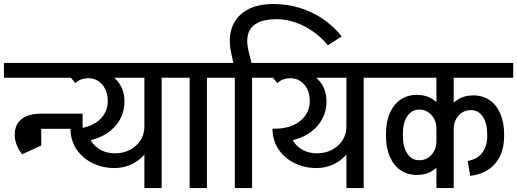

<svg xmlns="http://www.w3.org/2000/svg" viewBox="-45 -958 2634 978"><path d="M-25 -562V-637.5H401.5V-562ZM30 -271.5Q30 -323.8 65 -351.4Q100 -379 165 -379V-319.5Q138.2 -319.5 124.1 -307Q110 -294.5 110 -271.5ZM67.5 -172Q30 -221 30 -271.5H110Q110 -248 140 -209.5ZM67.5 -172 90 -334.5H165V-217ZM162.2 -302V-379H375.8V-302Z M338.5 -236 328.5 -302.5Q380 -302.5 419.8 -320.4Q459.5 -338.2 481.8 -370.1Q504 -402 504 -442.2H589Q589 -381.8 557.1 -334.9Q525.2 -288 468.8 -261.9Q412.2 -235.8 338.5 -236ZM504 -442.2Q504 -477 491.5 -503.1Q479 -529.2 456.8 -544.4Q434.5 -559.5 405.5 -559.5V-607Q459.8 -607 501.1 -586Q542.5 -565 565.8 -528.2Q589 -491.5 589 -442.2ZM237 -562V-637.5H746.5V-562ZM535.2 -102Q472 -103 421.5 -129.5Q371 -156 342.5 -201.1Q314 -246.2 314 -302.5H402Q402 -266.8 420.2 -238.4Q438.5 -210 469.6 -193.5Q500.8 -177 540.2 -177ZM535.2 -102 540.2 -177Q583.2 -177 617.2 -195Q651.2 -213 670.9 -243.9Q690.5 -274.8 690.5 -313.5H742Q742 -253.2 714.8 -205.1Q687.5 -157 640.9 -129.5Q594.2 -102 535.2 -102ZM338.5 -534.5 306.5 -574.5Q325 -588.5 348.8 -597.8Q372.5 -607 406.5 -607V-559.5Q384.5 -559.5 367.9 -553Q351.2 -546.5 338.5 -534.5ZM690.5 0V-626.2H778.5V0ZM594.5 -562V-637.5H874.8V-562Z M921 0V-626.2H1009V0ZM825 -562V-637.5H1105.2V-562Z M1625 -727.5Q1590.5 -769.2 1547.6 -798.9Q1504.8 -828.5 1458.4 -844.4Q1412 -860.2 1365.8 -860.2L1347.8 -937.5Q1418 -937.5 1481.6 -918Q1545.2 -898.5 1599.9 -861.5Q1654.5 -824.5 1695.8 -772.5ZM1147 -620 1132.2 -690.8 1220.2 -701.5 1240.2 -620ZM1132.2 -690.8Q1116.8 -761.8 1136.5 -817.5Q1156.2 -873.2 1209.9 -905.4Q1263.5 -937.5 1347.8 -937.5L1365.8 -860.2Q1298.5 -860.2 1263 -839.4Q1227.5 -818.5 1218.4 -783Q1209.2 -747.5 1220.2 -701.5ZM1151 0V-626.2H1239V0ZM1055 -562V-637.5H1335.2V-562Z M1367.5 -236 1357.5 -302.5Q1409 -302.5 1448.8 -320.4Q1488.5 -338.2 1510.8 -370.1Q1533 -402 1533 -442.2H1618Q1618 -381.8 1586.1 -334.9Q1554.2 -288 1497.8 -261.9Q1441.2 -235.8 1367.5 -236ZM1533 -442.2Q1533 -477 1520.5 -503.1Q1508 -529.2 1485.8 -544.4Q1463.5 -559.5 1434.5 -559.5V-607Q1488.8 -607 1530.1 -586Q1571.5 -565 1594.8 -528.2Q1618 -491.5 1618 -442.2ZM1266 -562V-637.5H1775.5V-562ZM1564.2 -102Q1501 -103 1450.5 -129.5Q1400 -156 1371.5 -201.1Q1343 -246.2 1343 -302.5H1431Q1431 -266.8 1449.2 -238.4Q1467.5 -210 1498.6 -193.5Q1529.8 -177 1569.2 -177ZM1564.2 -102 1569.2 -177Q1612.2 -177 1646.2 -195Q1680.2 -213 1699.9 -243.9Q1719.5 -274.8 1719.5 -313.5H1771Q1771 -253.2 1743.8 -205.1Q1716.5 -157 1669.9 -129.5Q1623.2 -102 1564.2 -102ZM1367.5 -534.5 1335.5 -574.5Q1354 -588.5 1377.8 -597.8Q1401.5 -607 1435.5 -607V-559.5Q1413.5 -559.5 1396.9 -553Q1380.2 -546.5 1367.5 -534.5ZM1719.5 0V-626.2H1807.5V0ZM1623.5 -562V-637.5H1903.8V-562Z M2280 -562V-637.5H2569.2V-562ZM1854 -562V-637.5H2198V-562ZM1921 -265.8V-275.8H2007.2V-265.8ZM2178 -238.2V-303.5H2236V-238.2ZM2007.2 -274.8H1921Q1921 -336.8 1940.4 -381.5Q1959.8 -426.2 1995.2 -450.5Q2030.8 -474.8 2078.8 -474.8L2090.2 -399.8Q2052.2 -399.8 2029.8 -366.4Q2007.2 -333 2007.2 -274.8ZM2236 -302.2H2178Q2178 -344 2152.9 -371.9Q2127.8 -399.8 2090.2 -399.8L2078.8 -474.8Q2124.2 -474.8 2159.5 -452.2Q2194.8 -429.8 2215.4 -390.6Q2236 -351.5 2236 -302.2ZM2007.2 -266.8Q2007.2 -208.8 2029.8 -175.2Q2052.2 -141.8 2090.2 -141.8L2078.8 -66.8Q2030.8 -66.8 1995.2 -91Q1959.8 -115.2 1940.4 -160.5Q1921 -205.8 1921 -266.8ZM2236 -239.2Q2236 -190.2 2215.4 -151Q2194.8 -111.8 2159.5 -89.2Q2124.2 -66.8 2078.8 -66.8L2090.2 -141.8Q2127.8 -141.8 2152.9 -169.6Q2178 -197.5 2178 -239.2ZM2436.8 -272.2Q2436.8 -330.5 2414.2 -363.9Q2391.8 -397.2 2353.8 -397.2L2365.2 -472.2Q2413.5 -472.2 2448.9 -448Q2484.2 -423.8 2503.6 -379Q2523 -334.2 2523 -272.2ZM2208 -299.8Q2208 -349 2228.6 -388.1Q2249.2 -427.2 2284.9 -449.8Q2320.5 -472.2 2365.2 -472.2L2353.8 -397.2Q2316.2 -397.2 2291.1 -369.4Q2266 -341.5 2266 -299.8ZM2436.8 -265.2V-272.5H2523V-265.2ZM2350 -62.2 2337.5 -138.2Q2386.2 -146.5 2411.5 -180.2Q2436.8 -214 2436.8 -265.2H2523Q2523 -207 2502.4 -163.6Q2481.8 -120.2 2443 -94.4Q2404.2 -68.5 2350 -62.2ZM2178 0V-626.2H2266V0ZM2082 -562V-637.5H2362.2V-562Z"/></svg>

Font: Akshar Light
Style: Regular
Weight: 300
Designer: Tall Chai
Foundry: Tall Chai
Version: Version 1.100